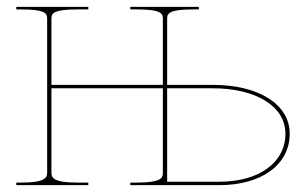

<svg xmlns="http://www.w3.org/2000/svg" viewBox="-20 -540 895 560"><path d="M467.5 -282.5H600C727.5 -282.5 812.5 -229.5 812.5 -150C812.5 -66 735.5 -10 620 -10H467.5ZM27.5 -520V-512.5H42.5C111 -512.5 117.5 -501 117.5 -486.5V-36C117.5 -21.5 111 -7.5 42.5 -7.5H27.5V0H237.5V-7.5H205C136.5 -7.5 130 -21.5 130 -36V-282.5H455V-35C455 -20.5 448.5 -7.5 380 -7.5H360V0H620C743 0 825 -60 825 -150C825 -235.5 735 -292.5 600 -292.5H467.5V-486.5C467.5 -502 476.5 -512.5 542.5 -512.5H560V-520H360V-512.5H380C446 -512.5 455 -502 455 -486.5V-292.5H130V-486.5C130 -501 136.5 -512.5 205 -512.5H237.5V-520Z"/></svg>

Font: Znikomit
Style: Regular
Weight: 100
Designer: gluk
Foundry: gluk
Version: Version 0.55